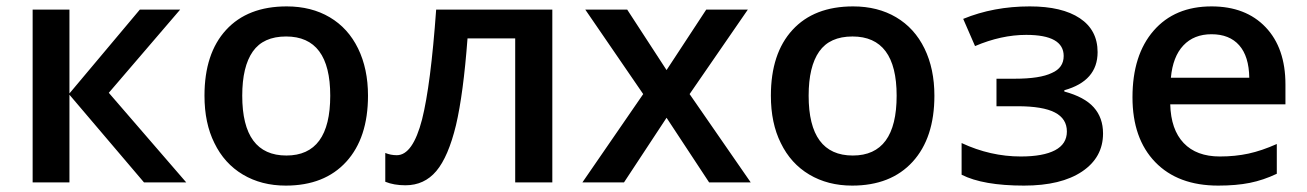

<svg xmlns="http://www.w3.org/2000/svg" viewBox="-20 -570 4085 600"><path d="M197 -540H82V0H197V-274L430 0H562L320 -280L543 -540H417L197 -278Z M876 -550Q754 -550 686.5 -476.5Q619 -403 619 -271Q619 -185 650 -123Q681 -59 739 -24.5Q797 10 873 10Q994 10 1062 -64.5Q1130 -139 1130 -271Q1130 -355 1099 -418.5Q1068 -482 1010.5 -516Q953 -550 876 -550ZM874 -456Q1012 -456 1012 -271Q1012 -84 875 -84Q737 -84 737 -271Q737 -362 770 -409Q803 -456 874 -456Z M1343 -540Q1326 -304 1299 -197Q1270 -85 1220 -85Q1201 -85 1184 -92V-2Q1211 9 1247 9Q1306 9 1343.5 -35.5Q1381 -80 1405 -179Q1428 -277 1441 -450H1590V0H1706V-540Z M1930 0 2063 -202 2196 0H2326L2135 -276L2317 -540H2187L2063 -351L1940 -540H1809L1990 -276L1800 0Z M2646 -550Q2524 -550 2456.5 -476.5Q2389 -403 2389 -271Q2389 -185 2420 -123Q2451 -59 2509 -24.5Q2567 10 2643 10Q2764 10 2832 -64.5Q2900 -139 2900 -271Q2900 -355 2869 -418.5Q2838 -482 2780.5 -516Q2723 -550 2646 -550ZM2644 -456Q2782 -456 2782 -271Q2782 -84 2645 -84Q2507 -84 2507 -271Q2507 -362 2540 -409Q2573 -456 2644 -456Z M3094 -238H3160Q3239 -238 3276.5 -218.5Q3314 -199 3314 -159Q3314 -120 3277 -100.5Q3240 -81 3170 -81Q3075 -81 2985 -123V-24Q3052 10 3180 10Q3296 10 3361.5 -34Q3427 -78 3427 -153Q3427 -202 3398 -234.5Q3369 -267 3306 -284V-288Q3410 -317 3410 -407Q3410 -476 3354.5 -513Q3299 -550 3198 -550Q3085 -550 2990 -511L3027 -426Q3109 -461 3187 -461Q3304 -461 3304 -395Q3304 -358 3267 -342Q3230 -324 3151 -324H3094Z M3970 -27V-120Q3923 -99 3881.5 -90Q3840 -81 3792 -81Q3719 -81 3679 -123Q3639 -165 3637 -244H3997V-306Q3997 -420 3935 -485Q3873 -550 3766 -550Q3651 -550 3585 -474Q3519 -398 3519 -266Q3519 -137 3590 -63.5Q3661 10 3787 10Q3843 10 3885.5 1.5Q3928 -7 3970 -27ZM3884 -327H3639Q3645 -393 3678 -428Q3711 -463 3766 -463Q3822 -463 3852.5 -428.5Q3883 -394 3884 -327Z"/></svg>

Font: OpenSansMMV
Style: Semibold
Weight: 600
Designer: Steve Matteson
Foundry: Ascender Corporation
Version: Version 6.000